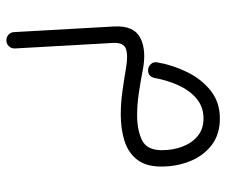

<svg xmlns="http://www.w3.org/2000/svg" viewBox="-76 -296 742 631"><g transform="rotate(90 295.5 20.0)"><path d="M368.7 -331.1Q421.4 -331.1 456.5 -304Q491.7 -276.9 509.3 -232.9Q526.9 -189 526.9 -138.7Q526.9 -87.9 503.7 -58.6Q480.5 -29.3 441.7 -17.3Q402.8 -5.4 356 -5.4Q317.4 -5.4 278.1 -11Q238.8 -16.6 204.1 -22.5Q162.1 -29.8 140.4 -22.5Q118.7 -15.1 120.6 20.5L138.7 341.3Q139.6 353.5 131.6 362.1Q123.5 370.6 111.8 370.6Q101.1 370.6 93.3 363.3Q85.4 356 85 345.2L66.4 14.6Q63.5 -49.3 105 -70.1Q146.5 -90.8 212.9 -77.1Q248 -70.3 285.6 -64.7Q323.2 -59.1 358.4 -59.1Q406.2 -59.1 439.7 -75Q473.1 -90.8 473.1 -140.6Q473.1 -175.8 461.7 -207Q450.2 -238.3 427 -257.8Q403.8 -277.3 368.7 -277.3Q330.6 -277.3 303.5 -254.4Q276.4 -231.4 259.8 -194.8Q243.2 -158.2 235.8 -116.7Q230.5 -94.2 209.5 -95.2Q197.8 -95.7 189.9 -104.5Q182.1 -113.3 184.6 -126Q193.4 -176.3 216.3 -223.4Q239.3 -270.5 277.3 -300.8Q315.4 -331.1 368.7 -331.1Z"/></g></svg>

Font: Mikhak-FD Light
Style: Regular
Weight: 300
Designer: Amin Abedi
Version: Version 3.2